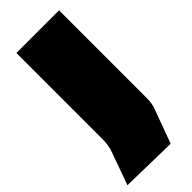

<svg xmlns="http://www.w3.org/2000/svg" viewBox="-275 -710 923 923"><g transform="rotate(-45 186.0 -248.5)"><path d="M62 -665H352V-66Q352 -36 343 -9.5Q334 17 323 45L278 168L-10 162L34 39Q43 15 49 -2Q55 -19 58.5 -37Q62 -55 62 -81Z"/></g></svg>

Font: Gajraj One
Style: Regular
Weight: 400
Designer: Saurabh Sharma
Foundry: Saurabh Sharma
Version: Version 1.000